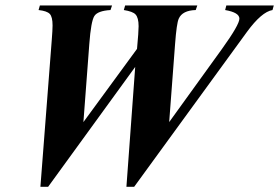

<svg xmlns="http://www.w3.org/2000/svg" viewBox="-20 -682 1042 717"><path d="M1002.4 -661.6 997.6 -644.5Q957 -637.7 902.3 -563L481 15.6H452.1L484.9 -432.1L159.7 15.6H130.9L173.3 -532.7Q176.3 -570.3 176.3 -586.9Q176.3 -619.1 165.8 -630.1Q155.3 -641.1 124 -644.5L128.9 -661.6H398.4L392.6 -644.5Q344.7 -641.6 332.3 -622.1Q319.8 -602.5 313.5 -517.6L291.5 -226.1L491.7 -499.5Q497.6 -563 497.6 -584Q497.6 -616.2 485.8 -628.4Q475.6 -639.2 442.4 -644.5L447.3 -661.6H716.8L710.9 -644.5Q661.1 -643.1 647.5 -612.3Q639.6 -595.2 633.8 -517.6L611.8 -226.1L809.1 -499.5Q874 -589.8 874 -612.3Q874 -635.3 820.8 -644.5L825.2 -661.6Z"/></svg>

Font: Dai Banna SIL Book
Style: BoldOblique
Weight: 700
Italic angle: -11°
Designer: Victor Gaultney
Foundry: SIL International
Version: Version 2.000